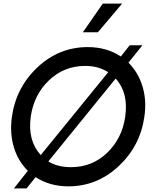

<svg xmlns="http://www.w3.org/2000/svg" viewBox="-20 -1020 863 1061"><path d="M521 -841.8H438L547.9 -1000H654.8ZM689.9 -673.8Q744.1 -619.6 767.6 -542.2Q791 -464.8 777.8 -375Q754.9 -212.9 635.5 -101.6Q516.1 9.8 357.9 9.8Q254.9 9.8 176.8 -41L127 21H57.1L133.8 -76.2Q79.6 -129.4 56.4 -207.3Q33.2 -285.2 45.9 -375Q68.8 -537.1 187.5 -648.4Q306.2 -759.8 465.8 -759.8Q568.8 -759.8 647.9 -708L696.8 -770H767.1ZM149.9 -375Q131.8 -243.2 205.1 -163.1L578.1 -621.1Q522 -656.2 451.2 -655.8Q334 -655.8 250.5 -575.9Q167 -496.1 149.9 -375ZM372.1 -96.2Q489.3 -96.2 572 -175.5Q654.8 -254.9 671.9 -375Q690.9 -507.8 619.1 -585.9L247.1 -127.9Q298.8 -96.2 372.1 -96.2Z"/></svg>

Font: Oakes Grotesk
Style: Medium Italic
Weight: 500
Designer: Samuel Oakes
Foundry: Samuel Oakes
Version: Version 1.0 | wf-rip DC20170320